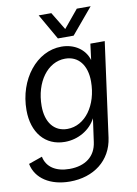

<svg xmlns="http://www.w3.org/2000/svg" viewBox="-110 -810 788 1106"><g transform="rotate(-10 283.5 -257.0)"><path d="M208 230C347 230 452 151 470 20L545 -532H461L449 -438C430 -503 369 -544 293 -544C148 -544 32 -398 32 -218C32 -87 104 0 219 0C297 0 368 -42 401 -106L382 30C371 112 311 158 218 158C139 158 85 123 73 61L-7 89C10 176 93 230 208 230ZM246 -71C168 -71 122 -132 122 -226C122 -367 200 -472 302 -472C380 -472 427 -412 427 -317C427 -178 350 -71 246 -71ZM282 -594H374L500 -744H419L333 -640L270 -744H196Z"/></g></svg>

Font: Ronzino Oblique
Style: Italic
Weight: 400
Italic angle: -8°
Designer: Nunzio Mazzaferro
Foundry: Collletttivo
Version: Version 1.000;Glyphs 3.3 (3337)